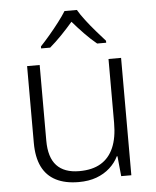

<svg xmlns="http://www.w3.org/2000/svg" viewBox="-54 -811 705 867"><g transform="rotate(-5 298.0 -377.5)"><path d="M507 -532V0H461L452 -91H449Q435 -62 409.5 -39Q384 -16 349 -3Q314 10 268 10Q207 10 165 -11.5Q123 -33 102 -76Q81 -119 81 -184V-532H138V-189Q138 -113 172.5 -76Q207 -39 275 -39Q334 -39 372.5 -62Q411 -85 430.5 -130Q450 -175 450 -242V-532ZM327 -765Q339 -744 360 -716.5Q381 -689 404.5 -662Q428 -635 446 -615V-606H405Q378 -628 350 -657Q322 -686 298 -714Q274 -686 246.5 -657.5Q219 -629 192 -606H151V-615Q170 -635 193 -662Q216 -689 237 -716.5Q258 -744 271 -765Z"/></g></svg>

Font: Noto Sans Thai Light
Style: Regular
Weight: 300
Designer: Monotype Design Team
Foundry: Monotype Imaging Inc.
Version: Version 2.001